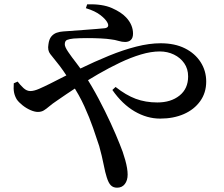

<svg xmlns="http://www.w3.org/2000/svg" viewBox="-20 -810 1040 892"><path d="M524 62Q506 62 495 51Q484 40 476 14Q469 -7 461.5 -45.5Q454 -84 441 -131Q429 -168 412.5 -215.5Q396 -263 372 -316Q348 -369 314 -420Q292 -455 275 -479.5Q258 -504 243 -522Q227 -542 213.5 -559Q200 -576 205 -604Q208 -628 218.5 -640.5Q229 -653 243.5 -658Q258 -663 274 -664Q290 -665 303 -666Q338 -669 370.5 -671Q403 -673 429 -675.5Q455 -678 468 -679Q489 -683 480 -703Q472 -720 447 -739.5Q422 -759 379 -772L385 -790Q456 -792 500 -772.5Q544 -753 566 -729Q582 -712 590 -693Q598 -674 598 -654Q598 -634 588 -624.5Q578 -615 561 -615Q547 -615 530.5 -620Q514 -625 496 -627Q478 -630 448 -631.5Q418 -633 384.5 -633Q351 -633 322 -631Q302 -629 291.5 -624.5Q281 -620 281 -604Q281 -592 297 -568.5Q313 -545 334.5 -517.5Q356 -490 372 -464Q407 -410 438 -351.5Q469 -293 494 -238.5Q519 -184 536 -141Q551 -106 562 -66Q573 -26 573 1Q573 28 560 45Q547 62 524 62ZM724 -259Q663 -259 605.5 -292.5Q548 -326 502 -392L517 -406Q565 -368 610.5 -351Q656 -334 711 -334Q774 -334 814 -366Q854 -398 854 -455Q854 -490 836 -516Q818 -542 788 -556.5Q758 -571 722 -571Q682 -571 635 -557Q588 -543 537.5 -519Q487 -495 436 -465.5Q385 -436 336 -404Q287 -372 244 -342Q223 -328 209 -316Q195 -304 183.5 -297Q172 -290 156 -290Q141 -290 121.5 -298.5Q102 -307 84.5 -321Q67 -335 58 -348Q49 -363 45.5 -379.5Q42 -396 44 -423L62 -431Q74 -415 89 -401Q104 -387 121 -387Q138 -387 162 -397.5Q186 -408 212 -421Q282 -457 351 -490.5Q420 -524 486 -551Q552 -578 613 -593.5Q674 -609 726 -609Q792 -609 839 -585.5Q886 -562 912 -521.5Q938 -481 938 -431Q938 -379 910 -340Q882 -301 834 -280Q786 -259 724 -259Z"/></svg>

Font: Noto Serif KR SemiBold
Style: Regular
Weight: 600
Designer: Ryoko NISHIZUKA 西塚涼子 (kana & ideographs); Frank Grießhammer (Latin, Greek & Cyrillic); Wenlong ZHANG 张文龙 (bopomofo); San
Foundry: Adobe
Version: Version 2.003-H1;hotconv 1.1.1;makeotfexe 2.6.0